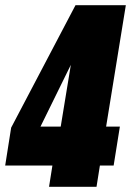

<svg xmlns="http://www.w3.org/2000/svg" viewBox="-21 -720 524 740"><path d="M-1 -82 22 -228 270 -700H464L388 -232H441L417 -82H364L351 0H168L181 -82ZM135 -232H213L252 -470Z"/></svg>

Font: Georama Condensed Black
Style: Italic
Weight: 900
Width: 3
Italic angle: -9°
Designer: Jean-Baptiste Levee
Foundry: Production Type
Version: Version 1.000